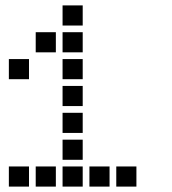

<svg xmlns="http://www.w3.org/2000/svg" viewBox="-20 -708 640 715"><path d="M214 -688Q213 -688 213 -688Q213 -688 213 -687V-614Q213 -613 213 -613Q213 -613 214 -613H287Q288 -613 288 -613Q288 -613 288 -614V-687Q288 -688 288 -688Q288 -688 287 -688ZM114 -588Q113 -588 113 -588Q113 -588 113 -587V-514Q113 -513 113 -513Q113 -513 114 -513H187Q188 -513 188 -513Q188 -513 188 -514V-587Q188 -588 188 -588Q188 -588 187 -588ZM214 -588Q213 -588 213 -588Q213 -588 213 -587V-514Q213 -513 213 -513Q213 -513 214 -513H287Q288 -513 288 -513Q288 -513 288 -514V-587Q288 -588 288 -588Q288 -588 287 -588ZM14 -488Q13 -488 13 -488Q13 -488 13 -487V-414Q13 -413 13 -413Q13 -413 14 -413H87Q88 -413 88 -413Q88 -413 88 -414V-487Q88 -488 88 -488Q88 -488 87 -488ZM214 -488Q213 -488 213 -488Q213 -488 213 -487V-414Q213 -413 213 -413Q213 -413 214 -413H287Q288 -413 288 -413Q288 -413 288 -414V-487Q288 -488 288 -488Q288 -488 287 -488ZM214 -388Q213 -388 213 -388Q213 -388 213 -387V-314Q213 -313 213 -313Q213 -313 214 -313H287Q288 -313 288 -313Q288 -313 288 -314V-387Q288 -388 288 -388Q288 -388 287 -388ZM214 -288Q213 -288 213 -288Q213 -288 213 -287V-214Q213 -213 213 -213Q213 -213 214 -213H287Q288 -213 288 -213Q288 -213 288 -214V-287Q288 -288 288 -288Q288 -288 287 -288ZM214 -188Q213 -188 213 -188Q213 -188 213 -187V-114Q213 -113 213 -113Q213 -113 214 -113H287Q288 -113 288 -113Q288 -113 288 -114V-187Q288 -188 288 -188Q288 -188 287 -188ZM14 -88Q13 -88 13 -88Q13 -88 13 -87V-14Q13 -13 13 -13Q13 -13 14 -13H87Q88 -13 88 -13Q88 -13 88 -14V-87Q88 -88 88 -88Q88 -88 87 -88ZM114 -88Q113 -88 113 -88Q113 -88 113 -87V-14Q113 -13 113 -13Q113 -13 114 -13H187Q188 -13 188 -13Q188 -13 188 -14V-87Q188 -88 188 -88Q188 -88 187 -88ZM214 -88Q213 -88 213 -88Q213 -88 213 -87V-14Q213 -13 213 -13Q213 -13 214 -13H287Q288 -13 288 -13Q288 -13 288 -14V-87Q288 -88 288 -88Q288 -88 287 -88ZM314 -88Q313 -88 313 -88Q313 -88 313 -87V-14Q313 -13 313 -13Q313 -13 314 -13H387Q388 -13 388 -13Q388 -13 388 -14V-87Q388 -88 388 -88Q388 -88 387 -88ZM414 -88Q413 -88 413 -88Q413 -88 413 -87V-14Q413 -13 413 -13Q413 -13 414 -13H487Q488 -13 488 -13Q488 -13 488 -14V-87Q488 -88 488 -88Q488 -88 487 -88Z"/></svg>

Font: Doto
Style: Bold
Weight: 700
Monospace: yes
Version: Version 1.000